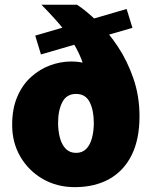

<svg xmlns="http://www.w3.org/2000/svg" viewBox="-20 -760 624 790"><path d="M287.5 10Q214.5 10 156.2 -23.5Q98 -57 64 -115Q30 -173 30 -246Q30 -313 51.2 -362.2Q72.5 -411.5 108 -443.5Q143.5 -475.5 186.5 -491.2Q229.5 -507 273 -507Q346 -507 392.8 -467Q439.5 -427 445 -341.5L333 -423.5Q333 -471.5 314.5 -517.5Q296 -563.5 267.2 -604.8Q238.5 -646 207.2 -680.5Q176 -715 150.5 -740.5H297Q336 -715 380.8 -671.2Q425.5 -627.5 464.8 -568.5Q504 -509.5 529 -437Q554 -364.5 554 -281.5Q554 -187 521.8 -122Q489.5 -57 429.8 -23.5Q370 10 287.5 10ZM293 -131Q319 -131 335 -147.5Q351 -164 358.5 -192.2Q366 -220.5 366 -254.5Q366 -306 349 -339.8Q332 -373.5 293 -373.5Q254 -373.5 236.5 -339.8Q219 -306 219 -254.5Q219 -220.5 226.8 -192.2Q234.5 -164 250.8 -147.5Q267 -131 293 -131ZM148.5 -536 125 -613.5 501 -723 525 -645.5Z"/></svg>

Font: Public Sans Thin Black
Style: Regular
Weight: 900
Version: Version 2.001